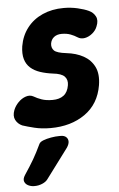

<svg xmlns="http://www.w3.org/2000/svg" viewBox="-74 -555 534 862"><g transform="rotate(-5 193.0 -123.5)"><path d="M141 16Q101 16 68.5 8Q36 0 15 -7Q-5 -16 -14.5 -34.5Q-24 -53 -14 -79Q-7 -97 8 -112.5Q23 -128 42 -134.5Q61 -141 77 -132Q92 -123 112 -116Q132 -109 161 -109Q192 -109 211 -123.5Q230 -138 235 -169Q239 -193 225 -208Q211 -223 172 -227Q141 -231 115.5 -239.5Q90 -248 72.5 -263.5Q55 -279 48 -303Q41 -327 46 -361Q54 -408 81 -443Q108 -478 150.5 -497Q193 -516 246 -516Q279 -516 309 -509Q339 -502 358 -493Q378 -484 387.5 -465.5Q397 -447 386 -421Q380 -404 364 -390.5Q348 -377 329.5 -373.5Q311 -370 296 -380Q284 -388 267 -394.5Q250 -401 227 -401Q206 -401 192.5 -390.5Q179 -380 176 -361Q174 -342 186 -330Q198 -318 241 -313Q285 -308 317.5 -290Q350 -272 366 -239.5Q382 -207 374 -157Q360 -73 296.5 -28.5Q233 16 141 16ZM106 244Q98 255 81.5 262Q65 269 48 269H44Q31 269 18.5 263Q6 257 1.5 245Q-3 233 8 216Q34 177 50 149.5Q66 122 84 84Q88 74 103.5 68Q119 62 139 58.5Q159 55 176 55H183Q199 55 207.5 63Q216 71 216 83Q216 95 206 110Q177 148 156 177Q135 206 106 244Z"/></g></svg>

Font: Winky Sans SemiBold
Style: Italic
Weight: 600
Italic angle: -8.97852°
Designer: Simon Atzbach
Foundry: typofactur
Version: Version 1.205